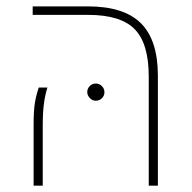

<svg xmlns="http://www.w3.org/2000/svg" viewBox="-20 -585 605 605"><path d="M448.7 0V-343.8Q448.7 -447.8 404.5 -492.9Q360.4 -538.1 258.3 -538.1H83V-564.9H256.8Q370.6 -564.9 424.1 -511.7Q477.5 -458.5 477.5 -346.2V0ZM85.9 0V-191.9Q85.9 -232.4 89.4 -257.1Q92.8 -281.7 102.1 -309.1H129.4Q121.6 -284.2 118.2 -256.8Q114.7 -229.5 114.7 -187V0ZM281.7 -267.6Q270.5 -267.6 262.7 -276.4Q254.9 -285.2 254.9 -294.4Q254.9 -305.7 262.7 -313.7Q270.5 -321.8 281.7 -321.8Q293 -321.8 301 -313.7Q309.1 -305.7 309.1 -294.4Q309.1 -283.2 301 -275.4Q293 -267.6 281.7 -267.6Z"/></svg>

Font: Heebo Thin
Style: Regular
Weight: 250
Designer: Oded Ezer
Foundry: Ezer Type House
Version: Version 3.100